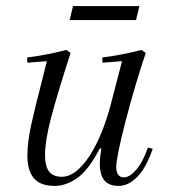

<svg xmlns="http://www.w3.org/2000/svg" viewBox="-20 -599 577 631"><path d="M313 -111H308Q271 -40 234 -14Q197 12 160 12Q112 12 91 -13.5Q70 -39 70 -88Q70 -130 82 -186Q94 -242 117 -330L134 -398L70 -393L69 -410Q138 -419 198 -435L212 -425Q169 -292 148.5 -214.5Q128 -137 128 -89Q128 -52 141.5 -35Q155 -18 183 -18Q229 -18 273.5 -85.5Q318 -153 347 -267L381 -398L317 -393L316 -410Q385 -419 445 -435L459 -425Q424 -321 393 -202Q362 -83 362 -49Q362 -34 368.5 -25Q375 -16 387 -16Q406 -16 428 -41.5Q450 -67 466 -114L482 -110Q460 -47 431 -17.5Q402 12 370 12Q338 12 323 -6Q308 -24 308 -63Q308 -78 313 -111ZM438 -579 427 -533H209L220 -579Z"/></svg>

Font: Arapey
Style: Italic
Weight: 400
Italic angle: -12°
Designer: Eduardo Rodriguez Tunni
Foundry: Eduardo Rodriguez Tunni
Version: Version 3.000